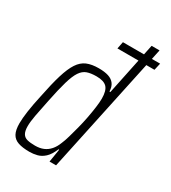

<svg xmlns="http://www.w3.org/2000/svg" viewBox="-183 -839 842 943"><g transform="rotate(30 237.5 -367.5)"><path d="M256 -648 264 -688H475L466 -648ZM135 8Q96 8 71 -0.5Q46 -9 34.5 -30Q23 -51 23 -89Q23 -117 29 -159Q35 -201 47 -255Q63 -335 78.5 -386Q94 -437 113 -466Q132 -495 159 -506.5Q186 -518 226 -518Q259 -518 281 -511Q303 -504 315 -488Q327 -472 328 -445H333L395 -743H440L282 0H245L257 -74H253Q238 -38 219 -20.5Q200 -3 178.5 2.5Q157 8 135 8ZM144 -32Q171 -32 191 -40.5Q211 -49 226 -66Q241 -83 251 -109Q259 -127 267 -155Q275 -183 283.5 -215.5Q292 -248 298.5 -282Q305 -316 309 -346Q313 -376 313 -396Q313 -441 295.5 -459.5Q278 -478 236 -478Q204 -478 183 -470.5Q162 -463 147 -440.5Q132 -418 119 -373.5Q106 -329 91 -255Q79 -198 72 -160Q65 -122 65 -97Q65 -70 73.5 -55.5Q82 -41 99.5 -36.5Q117 -32 144 -32Z"/></g></svg>

Font: Saira Condensed ExtraLight
Style: Italic
Weight: 250
Width: 3
Italic angle: -12°
Designer: Hector Gatti with collaboration of the Omnibus-Type team
Foundry: Omnibus-Type
Version: Version 1.101